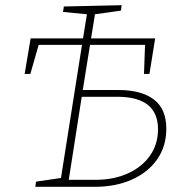

<svg xmlns="http://www.w3.org/2000/svg" viewBox="-20 -720 729 740"><path d="M116 0 119 -20 215 -34 296 -547H129L97 -435H75L98 -572H300L315 -665L223 -674L226 -695L449 -700L446 -679L346 -665L331 -572H578L556 -435H535L539 -547H327L299 -373H438Q525 -373 573 -336.5Q621 -300 621 -224Q621 -156 585.5 -105.5Q550 -55 487.5 -27.5Q425 0 346 0ZM432 -347H295L245 -27H349Q418 -27 472.5 -51.5Q527 -76 558 -120Q589 -164 589 -222Q589 -347 432 -347Z"/></svg>

Font: Bitter ExtraLight
Style: Italic
Weight: 200
Italic angle: -9°
Designer: Sol Matas, and Bitter project Authors
Foundry: Sol Matas
Version: Version 2.001